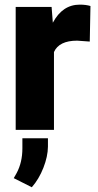

<svg xmlns="http://www.w3.org/2000/svg" viewBox="-20 -558 419 825"><path d="M365.7 -379.4 311.5 -383.3Q233.9 -383.3 211.9 -334.5V0H47.4V-528.3H201.7L207 -460.4Q248.5 -538.1 322.8 -538.1Q349.1 -538.1 368.7 -532.2ZM116.7 246.6 39.1 207.5 51.8 185.1Q76.2 139.2 76.2 79.6V36.1H186V72.3Q185.5 114.3 166.5 162.8Q147.5 211.4 116.7 246.6Z"/></svg>

Font: Sadagaat-English
Style: Regular
Weight: 900
Designer: Ahmed alsheikh
Foundry: Ahmed alsheikh Design
Version: Version 2.137;January 17, 2018;FontCreator 11.0.0.2408 64-bi